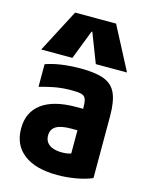

<svg xmlns="http://www.w3.org/2000/svg" viewBox="-120 -866 739 951"><g transform="rotate(15 250.0 -390.0)"><path d="M267 10Q156 10 95.5 -36Q35 -82 35 -167Q35 -251 95.5 -295.5Q156 -340 271 -340H376V-230H273Q223 -230 198 -215Q173 -200 173 -168Q173 -137 196 -120.5Q219 -104 261 -104Q286 -104 305.5 -110.5Q325 -117 343 -131L307 -58V-336Q307 -371 302 -387.5Q297 -404 280.5 -409Q264 -414 230 -414Q205 -414 182 -412Q159 -410 131.5 -404.5Q104 -399 65 -388V-504Q101 -517 147 -523.5Q193 -530 245 -530Q322 -530 365.5 -513Q409 -496 427 -454.5Q445 -413 445 -340V-22Q411 -7 363 1.5Q315 10 267 10ZM30 -570 145 -790H355L470 -570H310L252 -720H248L190 -570Z"/></g></svg>

Font: M PLUS Code Latin
Style: Bold
Weight: 700
Designer: Coji Morishita
Foundry: UNDERFOREST DESIGN
Version: Version 1.002; ttfautohint (v1.8.3)